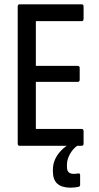

<svg xmlns="http://www.w3.org/2000/svg" viewBox="-20 -675 458 889"><path d="M71 0Q62 0 62 -10V-645Q62 -655 71 -655H358Q367 -655 367 -645V-588Q367 -577 358 -577H146V-370H340Q349 -370 349 -360V-306Q349 -296 340 -296H146V-78H358Q367 -78 367 -67V-10Q367 0 358 0ZM307 194Q225 194 225 120V110Q225 70 251.5 35.5Q278 1 326 -21L340 -10V-2Q317 14 303.5 39Q290 64 290 87V97Q290 115 298 122.5Q306 130 321 130Q326 130 331.5 129.5Q337 129 343 128Q351 127 351 136V181Q351 188 344 190Q335 192 325.5 193Q316 194 307 194Z"/></svg>

Font: Sofia Sans Condensed Medium
Style: Regular
Weight: 500
Designer: Botio Nikoltchev, Ani Petrova
Foundry: lettersoup
Version: Version 4.101; ttfautohint (v1.8.4.7-5d5b)